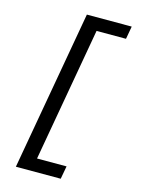

<svg xmlns="http://www.w3.org/2000/svg" viewBox="-150 -922 900 1216"><g transform="rotate(15 300.0 -314.5)"><path d="M263.5 -838H557.5L542.5 -754H349.5L194.5 124H388L372.5 209H78.5Z"/></g></svg>

Font: JuliaMono Medium
Style: Italic
Weight: 500
Italic angle: -9°
Monospace: yes
Designer: cormullion
Foundry: corm
Version: Version 0.054; ttfautohint (v1.8.4)